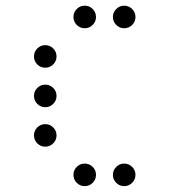

<svg xmlns="http://www.w3.org/2000/svg" viewBox="-20 -674 587 665"><path d="M312.5 -615.2Q312.5 -599.1 301 -587.6Q289.6 -576.2 273.4 -576.2Q257.3 -576.2 245.8 -587.6Q234.4 -599.1 234.4 -615.2Q234.4 -631.3 245.8 -642.8Q257.3 -654.3 273.4 -654.3Q289.6 -654.3 301 -642.8Q312.5 -631.3 312.5 -615.2ZM449.2 -615.2Q449.2 -599.1 437.7 -587.6Q426.3 -576.2 410.2 -576.2Q394 -576.2 382.6 -587.6Q371.1 -599.1 371.1 -615.2Q371.1 -631.3 382.6 -642.8Q394 -654.3 410.2 -654.3Q426.3 -654.3 437.7 -642.8Q449.2 -631.3 449.2 -615.2ZM175.8 -478.5Q175.8 -462.4 164.3 -450.9Q152.8 -439.5 136.7 -439.5Q120.6 -439.5 109.1 -450.9Q97.7 -462.4 97.7 -478.5Q97.7 -494.6 109.1 -506.1Q120.6 -517.6 136.7 -517.6Q152.8 -517.6 164.3 -506.1Q175.8 -494.6 175.8 -478.5ZM175.8 -341.8Q175.8 -325.7 164.3 -314.2Q152.8 -302.7 136.7 -302.7Q120.6 -302.7 109.1 -314.2Q97.7 -325.7 97.7 -341.8Q97.7 -357.9 109.1 -369.4Q120.6 -380.9 136.7 -380.9Q152.8 -380.9 164.3 -369.4Q175.8 -357.9 175.8 -341.8ZM175.8 -205.1Q175.8 -189 164.3 -177.5Q152.8 -166 136.7 -166Q120.6 -166 109.1 -177.5Q97.7 -189 97.7 -205.1Q97.7 -221.2 109.1 -232.7Q120.6 -244.1 136.7 -244.1Q152.8 -244.1 164.3 -232.7Q175.8 -221.2 175.8 -205.1ZM312.5 -68.4Q312.5 -52.2 301 -40.8Q289.6 -29.3 273.4 -29.3Q257.3 -29.3 245.8 -40.8Q234.4 -52.2 234.4 -68.4Q234.4 -84.5 245.8 -95.9Q257.3 -107.4 273.4 -107.4Q289.6 -107.4 301 -95.9Q312.5 -84.5 312.5 -68.4ZM449.2 -68.4Q449.2 -52.2 437.7 -40.8Q426.3 -29.3 410.2 -29.3Q394 -29.3 382.6 -40.8Q371.1 -52.2 371.1 -68.4Q371.1 -84.5 382.6 -95.9Q394 -107.4 410.2 -107.4Q426.3 -107.4 437.7 -95.9Q449.2 -84.5 449.2 -68.4Z"/></svg>

Font: DatDot Light
Style: Regular
Weight: 300
Designer: GGBot
Version: 1.00